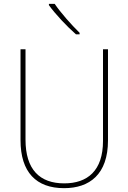

<svg xmlns="http://www.w3.org/2000/svg" viewBox="-20 -971 669 1001"><path d="M265 -951H235V-944C269 -897 328 -834 376 -792H395V-800C352 -842 297 -904 265 -951ZM543 -239V-714H517V-236C517 -81 436 -15 315 -15C187 -15 113 -87 113 -243V-714H87V-240C87 -73 169 10 314 10C447 10 543 -62 543 -239Z"/></svg>

Font: Noto Sans Arabic UI SmCn Th
Style: Regular
Weight: 100
Width: 4
Designer: Monotype Design Team, Nadine Chahine and Nizar Qandah
Foundry: Monotype Imaging Inc.
Version: Version 2.010